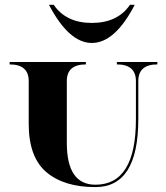

<svg xmlns="http://www.w3.org/2000/svg" viewBox="-20 -762 680 787"><path d="M180.7 -742.2H200.2Q251 -668 356.4 -668Q461.9 -668 512.7 -742.2H532.2Q451.2 -585.9 356.4 -585.9Q262.7 -585.9 180.7 -742.2ZM546.9 -273.4Q546.9 4.9 371.1 4.9Q242.2 4.9 169.9 -56.6Q97.7 -118.2 97.7 -253.9V-429.7Q97.7 -498 19.5 -498V-507.8H332V-498Q253.9 -498 253.9 -429.7V-175.8Q253.9 -4.9 371.1 -4.9Q537.1 -4.9 537.1 -273.4V-429.7Q537.1 -498 459 -498V-507.8H625V-498Q546.9 -498 546.9 -429.7Z"/></svg>

Font: spinweradC
Style: Bold
Weight: 700
Width: 7
Version: Version 0.3